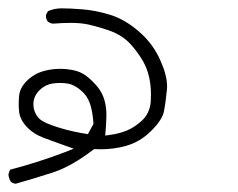

<svg xmlns="http://www.w3.org/2000/svg" viewBox="-57 -259 577 465"><path d="M23.9 -6.8Q23.9 -25.9 39.1 -41Q51.3 -53.2 69.3 -56.6Q79.1 -58.1 89.1 -58.1Q99.1 -58.1 109.4 -56.2Q129.4 -51.3 147.5 -31.7Q156.7 -21.5 162.1 -4.2Q167.5 13.2 169.4 41L155.8 65.9Q119.1 60.1 89.8 51.3Q49.3 39.6 37.6 27.8Q28.3 18.6 24.9 3.9Q23.9 -2 23.9 -6.8ZM187 102.5Q219.2 102.5 248.5 94.2Q282.7 84.5 309.3 57.9Q335.9 31.2 339.8 11.7Q344.2 -9.8 347.2 -41.5Q347.7 -45.4 347.7 -49.3Q347.7 -76.2 332 -111.3Q314.5 -152.3 279.8 -182.4Q245.1 -212.4 210 -223.1Q174.3 -233.9 143.6 -236.3Q112.8 -238.8 92.3 -238.8Q74.7 -238.8 59.1 -231.9L54.2 -222.7Q54.2 -221.7 54.2 -221.2Q54.2 -212.4 58.6 -207Q64 -202.6 71.3 -201.7Q93.3 -203.6 115.5 -203.6Q137.7 -203.6 156.7 -199.7Q188 -192.4 212.9 -183.1Q241.2 -171.9 259.8 -151.4Q277.3 -131.8 289.6 -110.4Q308.6 -76.7 308.6 -29.8Q308.6 -21 308.1 -12.7Q305.7 15.6 286.6 33.2Q269 49.3 250.2 57.1Q231.4 64.9 208 67.9L197.8 69.3Q200.7 38.6 200.7 20.5Q200.7 2.4 197.3 -11.2Q191.9 -35.2 174.8 -53.7Q157.7 -72.8 143.6 -80.6Q129.4 -88.9 106 -91.3Q98.1 -92.3 89.8 -92.3Q73.2 -92.3 57.9 -89.1Q42.5 -85.9 31.2 -80.1Q18.1 -73.2 7.8 -63Q-8.8 -46.4 -10.7 -26.9Q-11.7 -16.6 -11.7 -6.1Q-11.7 4.4 -10.3 14.2Q-7.3 33.2 10.3 50.8Q25.4 65.9 47.4 74.2Q73.2 84 121.6 101.1L100.6 109.4Q35.2 134.3 -32.2 151.9Q-35.6 157.2 -36.6 164.1Q-35.6 172.9 -30.8 181.2Q-25.9 185.1 -19 186Q25.9 173.3 71 158.7Q116.2 144 168.9 103.5L171.4 102.1Q180.7 102.5 187 102.5Z"/></svg>

Font: NaikaiFont
Style: Light
Weight: 300
Version: Version 1.89